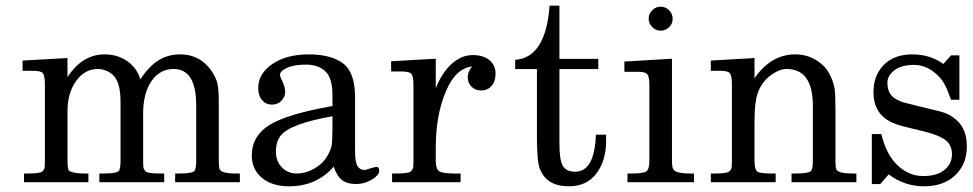

<svg xmlns="http://www.w3.org/2000/svg" viewBox="-20 -634 3384 668"><path d="M662.6 -268.1Q662.6 -394 584 -394Q536.1 -394 507.1 -351.8Q478 -309.6 478 -238.8V-74.7Q478 -58.1 479 -51.3Q480 -44.4 487.3 -37.4Q494.6 -30.3 538.1 -30.3H551.3V0H325.7V-30.3H338.9Q390.6 -30.3 395 -41.7Q399.4 -53.2 399.4 -74.7V-278.3Q399.4 -337.9 381.3 -362.8Q373 -376.5 355.7 -385.3Q338.4 -394 320.3 -394Q274.9 -394 244.9 -352.3Q214.8 -310.5 214.8 -247.6V-75.7Q214.8 -43.5 220.7 -39.6Q235.4 -30.3 274.9 -30.3H287.6V0H63.5V-30.3H76.7Q120.1 -30.3 127.4 -37.6Q134.8 -44.9 135.5 -51.8Q136.2 -58.6 136.2 -75.7V-339.8Q136.2 -370.6 129.2 -379.2Q122.1 -387.7 96.7 -387.7H58.6V-423.3L214.8 -432.1V-365.7Q266.1 -444.8 344.2 -444.8Q389.2 -444.8 423.1 -420.9Q457 -397 468.3 -357.9Q497.6 -402.8 530.8 -423.8Q564 -444.8 607.4 -444.8Q673.3 -444.8 712.9 -391.6Q730 -367.7 735.6 -346.7Q741.2 -325.7 741.2 -282.7V-74.7Q741.2 -53.2 744.1 -45.4Q750 -30.3 801.8 -30.3H814.5V0H589.4V-30.3H602.1Q653.8 -30.3 658.2 -41.7Q662.6 -53.2 662.6 -74.7Z M1141.1 -54.2Q1081.1 14.2 985.8 14.2Q926.8 14.2 891.4 -15.1Q856 -44.4 856 -93.3Q856 -161.1 918.2 -199.5Q980.5 -237.8 1136.7 -265.1V-302.7Q1136.7 -362.8 1111.8 -386Q1086.9 -409.2 1044.9 -409.2Q1002.9 -409.2 978.3 -397.9Q953.6 -386.7 953.6 -371.6Q953.6 -370.6 962.9 -350.1Q972.2 -329.6 972.2 -313.7Q972.2 -297.9 959.5 -283.9Q946.8 -270 926 -270Q905.3 -270 891.8 -285.6Q878.4 -301.3 878.4 -327.6Q878.4 -377.9 927.7 -411.4Q977.1 -444.8 1054 -444.8Q1130.9 -444.8 1173.1 -413.8Q1215.3 -382.8 1215.3 -295.4V-107.4Q1215.3 -72.3 1223.1 -57.4Q1231 -42.5 1250.5 -42.5Q1252 -42.5 1267.6 -47.9Q1283.2 -53.2 1291.3 -53.2Q1299.3 -53.2 1299.3 -39.1Q1299.3 -24.9 1273.9 -9.3Q1248.5 6.3 1218.3 6.3Q1188 6.3 1169.9 -7.6Q1151.9 -21.5 1141.1 -54.2ZM1136.7 -185.5V-229.5Q987.3 -203.1 956.1 -161.6Q939.9 -140.1 939.9 -106.4Q939.9 -72.8 960.9 -51.5Q981.9 -30.3 1012.5 -30.3Q1043 -30.3 1072 -46.6Q1101.1 -63 1115.5 -85.9Q1129.9 -108.9 1133.3 -125.7Q1136.7 -142.6 1136.7 -185.5Z M1622.6 -402.8Q1564.5 -396 1531.2 -315.9Q1496.1 -233.4 1496.1 -121.1V-74.2Q1496.1 -45.9 1508.3 -38.1Q1520.5 -30.3 1564.9 -30.3H1582.5V0H1344.2V-30.3H1357.4Q1401.9 -30.3 1409.2 -37.6Q1416.5 -44.9 1417.5 -51.5Q1418.5 -58.1 1418.5 -74.7V-337.9Q1418.5 -368.2 1411.4 -376.7Q1404.3 -385.3 1378.4 -385.3H1340.8V-420.9L1496.1 -429.7V-326.7Q1517.6 -381.8 1551.8 -412.1Q1585.9 -442.4 1624.3 -442.4Q1662.6 -442.4 1683.3 -424.3Q1704.1 -406.2 1704.1 -378.4Q1704.1 -350.6 1690.2 -335Q1676.3 -319.3 1654.8 -319.3Q1633.3 -319.3 1620.4 -332.3Q1607.4 -345.2 1607.4 -365.5Q1607.4 -385.7 1622.6 -402.8Z M2088.9 -144.5Q2088.9 -75.7 2055.2 -30.8Q2021.5 14.2 1959 14.2Q1881.8 14.2 1858.4 -46.4Q1848.1 -71.8 1848.1 -156.2V-393.6H1772.5V-425.8Q1878.9 -433.6 1892.1 -614.3H1926.3V-429.2H2061.5V-393.6H1926.3V-135.3Q1926.3 -78.6 1937.7 -57.6Q1949.2 -36.6 1981 -36.6Q2048.8 -36.6 2053.2 -165.5H2088.4Q2088.9 -161.1 2088.9 -144.5Z M2394.5 0H2163.1V-30.3H2174.8Q2218.3 -30.3 2228.8 -37.8Q2239.3 -45.4 2239.3 -74.2V-336.9Q2239.3 -366.7 2232.2 -375.5Q2225.1 -384.3 2199.7 -384.3H2152.3V-419.9L2317.9 -429.7V-73.7Q2317.9 -53.7 2322.3 -45.4Q2329.6 -30.3 2383.3 -30.3H2394.5ZM2278.6 -610.8Q2295.4 -610.8 2307.9 -598.4Q2320.3 -585.9 2320.3 -568.6Q2320.3 -551.3 2307.9 -539.3Q2295.4 -527.3 2278.6 -527.3Q2261.7 -527.3 2249.3 -539.8Q2236.8 -552.2 2236.8 -569.1Q2236.8 -585.9 2249.3 -598.4Q2261.7 -610.8 2278.6 -610.8Z M2605 -361.8Q2662.6 -444.8 2746.6 -444.8Q2786.1 -444.8 2818.4 -425.5Q2850.6 -406.2 2865.2 -377.7Q2879.9 -349.1 2883.3 -328.1Q2886.7 -307.1 2886.7 -257.3V-73.7Q2886.7 -52.7 2889.6 -44.9Q2895.5 -30.3 2946.8 -30.3H2959.5V0H2733.9V-30.3H2747.1Q2798.8 -30.3 2803.5 -41.5Q2808.1 -52.7 2808.1 -74.7V-266.1Q2808.1 -394 2716.3 -394Q2692.4 -394 2664.1 -374Q2635.7 -354 2620.4 -320.8Q2605 -287.6 2605 -211.4V-74.7Q2605 -38.6 2619.9 -34.4Q2634.8 -30.3 2666 -30.3H2678.7V0H2453.1V-30.3H2466.3Q2509.8 -30.3 2517.1 -37.4Q2524.4 -44.4 2525.4 -51.3Q2526.4 -58.1 2526.4 -74.7V-339.8Q2526.4 -370.6 2519.3 -379.2Q2512.2 -387.7 2486.3 -387.7H2453.1V-423.3L2605 -432.1Z M3306.6 -217.3Q3343.8 -186 3343.8 -124.3Q3343.8 -62.5 3303.2 -24.2Q3262.7 14.2 3194.8 14.2Q3127 14.2 3071.8 -27.3L3042.5 6.3H3013.2V-167.5H3046.4Q3063 -96.7 3102.5 -59.1Q3142.1 -21.5 3191.4 -21.5Q3240.7 -21.5 3266.4 -43.2Q3292 -64.9 3292 -96.9Q3292 -128.9 3270 -146.2Q3248 -163.6 3193.4 -177.2L3144.5 -189Q3105 -198.2 3085.4 -207Q3019 -236.3 3019 -313Q3019 -372.6 3055.4 -408.7Q3091.8 -444.8 3153.8 -444.8Q3215.8 -444.8 3262.2 -411.6L3288.6 -441.4H3317.9V-287.1H3288.6Q3276.9 -320.8 3267.8 -338.1Q3258.8 -355.5 3243.7 -370.6Q3205.6 -408.2 3160.4 -408.2Q3115.2 -408.2 3091.3 -389.2Q3067.4 -370.1 3067.4 -346.7Q3067.4 -303.7 3099.6 -288.1Q3111.8 -281.2 3119.6 -278.8Q3127.4 -276.4 3167.5 -266.6L3213.4 -255.4Q3253.9 -246.6 3272.5 -239Q3291 -231.4 3306.6 -217.3Z"/></svg>

Font: RIT Rachana
Style: Regular
Weight: 400
Designer: Hussain KH
Version: 1.4.7